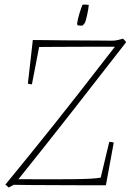

<svg xmlns="http://www.w3.org/2000/svg" viewBox="-20 -824 580 854"><path d="M19 10 4 -3Q55 -65 110.5 -133.5Q166 -202 221 -271Q276 -340 326.5 -404.5Q377 -469 419 -523.5Q461 -578 491 -616Q420 -616 352 -616Q284 -616 231 -615.5Q178 -615 154 -615L122 -449Q113 -449 104 -452L126 -646Q146 -646 184.5 -645.5Q223 -645 270 -644.5Q317 -644 361 -644Q405 -644 437 -643.5Q469 -643 477 -643Q490 -643 501.5 -645.5Q513 -648 527 -652L539 -640L540 -635Q422 -483 301.5 -329Q181 -175 62 -27Q211 -26 305.5 -27Q400 -28 428 -34L466 -193Q475 -193 486 -190L451 0Q401 0 341.5 0Q282 0 223.5 -0.5Q165 -1 116.5 -1Q68 -1 41 -2ZM324 -712Q324 -713 324 -715Q324 -717 323 -719Q326 -740 333 -763Q340 -786 347 -803Q355 -804 362.5 -803.5Q370 -803 375 -802Q373 -781 367 -755Q361 -729 358 -723Q357 -722 352.5 -716Q348 -710 346 -710Q337 -709 324 -712Z"/></svg>

Font: Labrada ExtraLight
Style: Italic
Weight: 200
Italic angle: -7°
Designer: Mercedes Jáuregui
Foundry: Omnibus-Type Team
Version: Version 1.000; ttfautohint (v1.8.4.7-5d5b)